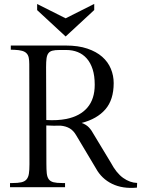

<svg xmlns="http://www.w3.org/2000/svg" viewBox="-20 -940 708 964"><path d="M309.6 -756.8 166.5 -889.2V-919.9L309.6 -848.1L453.1 -920.4V-889.6ZM30.3 -21H42.5Q69.8 -21 86.7 -24.7Q103.5 -28.3 112.8 -38.8Q122.1 -49.3 125 -67.6Q127.9 -85.9 127.9 -115.2L127 -617.7Q127 -636.7 124.3 -650.1Q121.6 -663.6 113.5 -672.1Q105.5 -680.7 90.8 -684.8Q76.2 -689 52.7 -689.9L34.2 -690.4V-711.4H310.5Q373 -711.4 418.5 -696Q463.9 -680.7 493.2 -654.8Q522.5 -628.9 536.6 -594.7Q550.8 -560.5 550.8 -522.9Q550.8 -439 509 -390.9Q467.3 -342.8 390.1 -322.8Q413.1 -314.5 426.8 -299.8Q440.4 -285.2 451.7 -263.7L536.1 -124Q564 -71.3 598.1 -46.9Q632.3 -22.5 668.5 -21.5L667.5 2Q596.2 8.8 543.2 -16.8Q490.2 -42.5 461.9 -94.2L362.8 -260.3Q349.1 -284.2 330.1 -295.4Q311 -306.6 284.2 -309.1Q267.1 -308.6 249.3 -308.8Q231.4 -309.1 212.4 -310.1L212.9 -117.7Q212.9 -88.4 214.8 -69.8Q216.8 -51.3 224.6 -40.3Q232.4 -29.3 248.3 -25.1Q264.2 -21 292 -21H306.6V0H30.3ZM212.4 -337.4Q267.6 -334 313 -342.8Q382.3 -356.9 418.9 -399.9Q455.6 -442.9 455.6 -514.6Q455.6 -559.6 445.1 -592.3Q434.6 -625 415.5 -646.5Q396.5 -668 370.4 -678.5Q344.2 -689 313 -689H278.8Q256.3 -689 243.2 -685.5Q230 -682.1 222.9 -672.6Q215.8 -663.1 213.6 -646.5Q211.4 -629.9 211.4 -603.5Z"/></svg>

Font: Varendra
Style: Regular
Weight: 400
Designer: Jacob Thomas
Foundry: Bangla Type Foundry
Version: Version 1.008